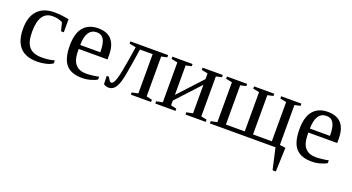

<svg xmlns="http://www.w3.org/2000/svg" viewBox="-47 -1014 3242 1766"><g transform="rotate(20 1574.0 -131.5)"><path d="M413.1 -27.8Q389.2 -10.3 347.2 -0.2Q305.2 9.8 261.2 9.8Q38.1 9.8 38.1 -232.9Q38.1 -347.7 95 -409.4Q151.9 -471.2 257.8 -471.2Q323.7 -471.2 401.9 -456.1V-328.1H375L354 -409.2Q313.5 -432.1 256.8 -432.1Q126 -432.1 126 -232.9Q126 -129.4 165.8 -85.2Q205.6 -41 289.1 -41Q360.4 -41 413.1 -57.1Z M583 -231V-222.2Q583 -154.8 597.9 -117.4Q612.8 -80.1 643.8 -60.5Q674.8 -41 725.1 -41Q751.5 -41 787.6 -45.4Q823.7 -49.8 847.2 -55.2V-27.8Q823.7 -12.7 783.4 -1.5Q743.2 9.8 701.2 9.8Q594.2 9.8 544.7 -47.9Q495.1 -105.5 495.1 -232.9Q495.1 -353 545.4 -412.1Q595.7 -471.2 689 -471.2Q865.2 -471.2 865.2 -271V-231ZM689 -432.1Q638.2 -432.1 611.1 -391.1Q584 -350.1 584 -270H780.3Q780.3 -357.4 757.8 -394.8Q735.4 -432.1 689 -432.1Z M970.7 -42Q992.2 -42 1010.5 -101.6Q1028.8 -161.1 1049.8 -295.4L1070.3 -424.8L1006.3 -437V-459H1375.5V-437L1319.8 -424.8V-34.2L1375.5 -22V0H1177.7V-22L1238.8 -34.2V-418.5H1114.3L1093.3 -282.2Q1071.3 -140.6 1055.9 -90.1Q1040.5 -39.6 1018.1 -14.9Q995.6 9.8 962.4 9.8Q946.3 9.8 932.9 4.6Q919.4 -0.5 912.6 -6.3L909.7 -85.9H931.6L946.8 -60.1Q949.7 -54.7 956.3 -48.3Q962.9 -42 970.7 -42Z M1478 -424.8 1417 -437V-459H1614.7V-437L1559.1 -424.8V-136.2L1773.9 -368.7V-424.8L1712.9 -437V-459H1910.6V-437L1855 -424.8V-34.2L1910.6 -22V0H1712.9V-22L1773.9 -34.2V-313.5L1559.1 -81.1V-34.2L1614.7 -22V0H1417V-22L1478 -34.2Z M1951.2 0V-22L2012.2 -34.2V-424.8L1951.2 -437V-459H2148.9V-437L2093.3 -424.8V-40.5H2277.8V-424.8L2216.8 -437V-459H2414.6V-437L2358.9 -424.8V-40.5H2543V-424.8L2481.9 -437V-459H2679.7V-437L2624 -424.8V-34.2L2680.7 -26.4L2672.4 208H2640.6L2593.3 0Z M2831.1 -231V-222.2Q2831.1 -154.8 2845.9 -117.4Q2860.8 -80.1 2891.8 -60.5Q2922.9 -41 2973.1 -41Q2999.5 -41 3035.6 -45.4Q3071.8 -49.8 3095.2 -55.2V-27.8Q3071.8 -12.7 3031.5 -1.5Q2991.2 9.8 2949.2 9.8Q2842.3 9.8 2792.7 -47.9Q2743.2 -105.5 2743.2 -232.9Q2743.2 -353 2793.5 -412.1Q2843.8 -471.2 2937 -471.2Q3113.3 -471.2 3113.3 -271V-231ZM2937 -432.1Q2886.2 -432.1 2859.1 -391.1Q2832 -350.1 2832 -270H3028.3Q3028.3 -357.4 3005.9 -394.8Q2983.4 -432.1 2937 -432.1Z"/></g></svg>

Font: Liberation Serif
Style: Regular
Weight: 400
Designer: Steve Matteson
Foundry: Ascender Corporation
Version: Version 2.1.5